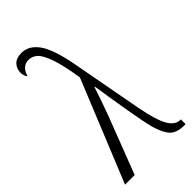

<svg xmlns="http://www.w3.org/2000/svg" viewBox="-241 -829 888 888"><g transform="rotate(-45 203.0 -385.0)"><path d="M211 -498Q197 -590 179.5 -640Q162 -690 143 -707Q124 -724 101 -724Q78 -724 63.5 -709.5Q49 -695 44 -673Q39 -678 35.5 -688Q32 -698 32 -708Q32 -734 49 -752Q66 -770 100 -770Q148 -770 182 -722.5Q216 -675 238 -557L303 -207Q322 -108 345 -69.5Q368 -31 400 -31H404V0H396Q348 0 325.5 -22.5Q303 -45 287 -99Q275 -143 257.5 -247.5Q240 -352 230 -419H227Q213 -373 178 -278L71 0H8Z"/></g></svg>

Font: Noto Serif CondLight
Style: Regular
Weight: 300
Width: 3
Designer: Monotype Design Team
Foundry: Monotype Imaging Inc.
Version: Version 1.001